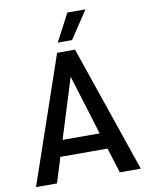

<svg xmlns="http://www.w3.org/2000/svg" viewBox="-97 -975 805 1045"><g transform="rotate(-10 305.5 -453.0)"><path d="M436 -139H175L132 0H16L256 -700H355L595 0H479ZM408 -228 306 -559 203 -228ZM349 -906H449L348 -754H269Z"/></g></svg>

Font: Sarabun Medium
Style: Regular
Weight: 500
Designer: Suppakit Chalermlarp | Katatrad Co.,Ltd.
Foundry: Cadson Demak Co.,Ltd.
Version: Version 1.000; ttfautohint (v1.6)